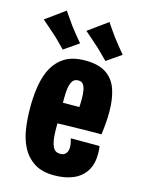

<svg xmlns="http://www.w3.org/2000/svg" viewBox="-128 -787 644 866"><g transform="rotate(15 194.0 -354.5)"><path d="M210 12Q153 12 116.5 -12Q80 -36 60 -76Q42 -111 35 -157.5Q28 -204 28 -256Q28 -304 34 -346.5Q40 -389 54 -423Q74 -471 112.5 -498Q151 -525 214 -525Q276 -525 312 -501Q348 -477 363 -433Q378 -389 378 -329Q378 -305 376 -278Q374 -251 370 -222L241 -304Q242 -317 242.5 -329Q243 -341 243 -352Q243 -375 240 -392.5Q237 -410 229.5 -420Q222 -430 207 -430Q189 -430 180.5 -418Q172 -406 168 -384Q165 -363 165 -334.5Q165 -306 165 -272Q165 -247 165 -224Q165 -201 165.5 -182Q166 -163 168 -147Q172 -119 181.5 -104Q191 -89 212 -89Q225 -89 232.5 -94Q240 -99 244 -108Q248 -117 248 -129Q248 -138 246 -148.5Q244 -159 241 -169H375Q377 -159 377.5 -149.5Q378 -140 378 -131Q378 -85 358 -53Q338 -21 300.5 -4.5Q263 12 210 12ZM65 -214 61 -314 341 -316 370 -222Q370 -222 348.5 -222Q327 -222 292 -221.5Q257 -221 216 -220Q175 -219 135 -217.5Q95 -216 65 -214ZM301 -546Q303 -545 292.5 -555Q282 -565 268 -579.5Q254 -594 242 -604Q230 -615 216 -627Q202 -639 192.5 -647.5Q183 -656 183 -655L274 -721Q273 -722 279.5 -712Q286 -702 296.5 -687.5Q307 -673 316 -660Q328 -644 341 -628Q354 -612 362.5 -602Q371 -592 369 -593ZM102 -546Q104 -545 93.5 -555Q83 -565 69 -579.5Q55 -594 43 -604Q31 -615 17 -627Q3 -639 -6.5 -647.5Q-16 -656 -16 -655L75 -721Q74 -722 80.5 -712Q87 -702 97.5 -687.5Q108 -673 117 -660Q129 -644 142 -628Q155 -612 163.5 -602Q172 -592 170 -593Z"/></g></svg>

Font: Truculenta Black
Style: Regular
Weight: 900
Version: Version 1.002